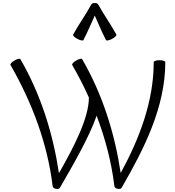

<svg xmlns="http://www.w3.org/2000/svg" viewBox="-20 -1202 1131 1244"><path d="M520 -942C548 -994 569 -1048 594 -1101C618 -1048 640 -994 667 -942C670 -937 688 -940 706 -950C724 -959 737 -972 734 -978C698 -1044 653 -1106 617 -1172C613 -1180 604 -1183 594 -1182C584 -1183 575 -1180 571 -1172C535 -1106 490 -1044 454 -978C451 -972 463 -959 482 -950C500 -940 517 -937 520 -942ZM369 13C451 -129 558 -313 606 -452C662 -305 702 -153 721 3C722 13 731 20 742 21C753 24 765 22 769 13C915 -240 1051 -508 1051 -800C1051 -806 1034 -812 1013 -812C993 -812 976 -806 976 -800C976 -546 884 -305 762 -81C723 -340 644 -592 512 -819C509 -824 492 -821 474 -810C456 -800 444 -787 448 -781C487 -713 524 -642 556 -570C556 -435 456 -245 362 -80C323 -339 244 -591 112 -819C109 -824 92 -821 74 -810C56 -800 44 -787 48 -781C187 -539 287 -275 321 3C322 13 331 20 342 21C353 24 365 22 369 13Z"/></svg>

Font: Nupuram Light
Style: Regular
Weight: 300
Designer: Santhosh Thottingal (santhosh.thottingal@gmail.com)
Foundry: SMC
Version: Version 1.000